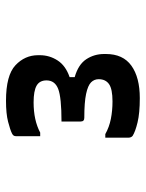

<svg xmlns="http://www.w3.org/2000/svg" viewBox="57 -893 486 640"><g transform="rotate(-90 300.0 -573.0)"><path d="M436 -683Q436 -651 418.5 -624Q401 -597 363 -584V-567Q405 -555 422.5 -528.5Q440 -502 440 -469V-463Q440 -406 401 -378Q362 -350 293 -350Q243 -350 212 -357.5Q181 -365 167 -374Q161 -379 161 -389V-465H173Q196 -452 223.5 -446.5Q251 -441 282 -441Q323 -441 339.5 -452.5Q356 -464 356 -487Q356 -502 345.5 -512.5Q335 -523 307 -529Q279 -535 227 -535Q215 -535 215 -547V-611Q295 -611 323.5 -622Q352 -633 352 -661Q352 -684 334.5 -694Q317 -704 279 -704Q219 -704 178 -682H166V-762Q166 -766 167.5 -769.5Q169 -773 175 -776Q187 -782 214 -789Q241 -796 284 -796Q369 -796 402.5 -764.5Q436 -733 436 -689Z"/></g></svg>

Font: Recursive Mn Lnr St SmB
Style: Regular
Weight: 600
Monospace: yes
Version: Version 1.079;hotconv 1.0.112;makeotfexe 2.5.65598; ttfautoh